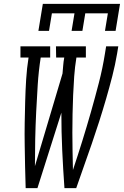

<svg xmlns="http://www.w3.org/2000/svg" viewBox="-20 -975 642 995"><path d="M174 0H113Q111 -56 110 -112Q109 -168 108 -224.5Q107 -281 108 -337Q109 -393 110.5 -449.5Q112 -506 115.5 -563Q119 -620 128 -677H86V-735H240V-677H191Q180 -606 175.5 -535.5Q171 -465 167.5 -394.5Q164 -324 162.5 -254Q161 -184 161 -114L304 -594Q306 -615 307.5 -635.5Q309 -656 313 -677H271L270 -735H425V-677H376Q368 -628 364.5 -579Q361 -530 359 -481.5Q357 -433 356 -384.5Q355 -336 355 -287.5Q355 -239 356 -191Q357 -143 358 -94Q383 -169 406.5 -244.5Q430 -320 451.5 -395.5Q473 -471 492.5 -546.5Q512 -622 524 -698L530 -735H593L587 -698Q577 -639 562 -580.5Q547 -522 530 -463.5Q513 -405 494.5 -347Q476 -289 456 -231Q436 -173 415.5 -115.5Q395 -58 375 0H314Q307 -97 302.5 -194.5Q298 -292 298 -391ZM179 -815 202 -955H602L579 -815H524L539 -906H422L407 -815H351L366 -906H249L234 -815Z"/></svg>

Font: Iosevka HT Light Extended
Style: Italic
Weight: 300
Width: 7
Italic angle: -9°
Monospace: yes
Designer: Belleve Invis
Foundry: Belleve Invis
Version: Version 32.3.0; ttfautohint (v1.8.4)